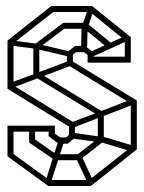

<svg xmlns="http://www.w3.org/2000/svg" viewBox="-20 -620 481 640"><path d="M321 -227 96 -364 106 -380 331 -242ZM141 0 5 -99 15 -114 151 -15ZM5 -99V-201H25V-99ZM141 0V-20H283V0ZM163 -86 77 -145 87 -162 173 -102ZM154 -87 177 -158 195 -152 172 -81ZM77 -145V-201H97V-145ZM9 -181V-201H163V-181ZM171 -86V-106H241V-86ZM276 -2 233 -94 251 -103 293 -11ZM177 -140 142 -166 153 -181 188 -157ZM142 -166V-201H163V-166ZM175 -141V-162H206V-141ZM206 -141 195 -158 219 -177 230 -161ZM220 -192 5 -324 17 -340 232 -208ZM210 -161V-207H230V-161ZM244 -85 233 -101 317 -166 327 -150ZM5 -324V-485H25V-324ZM283 0 272 -16 426 -137 436 -122ZM422 -114 307 -149 312 -168 429 -133ZM306 -154V-243H326V-154ZM91 -363V-469H111V-363ZM109 -360 103 -377 218 -420 224 -404ZM220 -429 101 -457 105 -474 223 -446ZM16 -469 5 -485 151 -600 163 -584ZM309 -227 302 -244 421 -290 428 -273ZM416 -122V-284L436 -285V-122ZM203 -406V-448H223V-406ZM101 -454 91 -469 191 -544 201 -529ZM426 -269 203 -405 213 -421 436 -285ZM216 -432 205 -447 231 -467 241 -452ZM231 -446V-467H261V-446ZM272 -411V-444H292V-411ZM283 -429 252 -452 263 -467 294 -444ZM250 -446 252 -531H272L270 -446ZM191 -524V-544H266V-524ZM272 -411V-431H416V-411ZM338 -461 260 -525 272 -541 350 -477ZM151 -580V-600H287L284 -580ZM351 -479 400 -501 407 -485 359 -463ZM270 -520 251 -526 275 -595 293 -589ZM396 -411V-493L416 -496V-411ZM406 -478 274 -585 287 -600 416 -496ZM172 -81 150 -13 133 -19 154 -87ZM359 -463 286 -430 279 -446 351 -479ZM102 -457 11 -469 15 -486 105 -474ZM15 -325 9 -342 102 -376 108 -360ZM218 -192 212 -210 305 -245 311 -228ZM312 -146 215 -159 220 -178 317 -164Z"/></svg>

Font: Octagon Variable
Style: Regular
Weight: 400
Designer: Alexander Royter, Emma Schmalisch, Felix Willnauer, Friederike Temme, Greta Wachholz, Jason Tsiakas, Julia Baskal, Julia
Foundry: Type Design @ HAW Hamburg
Version: Version 1.000